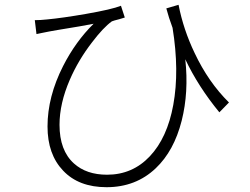

<svg xmlns="http://www.w3.org/2000/svg" viewBox="-20 -742 1040 800"><path d="M125 -658Q149 -658 176 -661Q240 -667 338 -684Q447 -703 484 -718L500 -669Q494 -667 477 -662Q453 -656 446 -653Q410 -627 363 -565Q306 -491 271 -410Q228 -311 228 -222Q228 -115 288 -61Q340 -14 426 -14Q532 -14 604.5 -91Q677 -168 702 -305Q728 -447 699 -626Q683 -669 673 -707L724 -722Q744 -619 791 -521Q848 -400 934 -315L894 -274Q806 -381 752 -495Q767 -358 737 -239Q705 -113 629 -41Q546 38 424 38Q308 38 243 -31Q178 -99 178 -215Q178 -339 243 -467Q295 -569 370 -643Q326 -634 220 -617Q195 -613 186 -611Q177 -609 156 -605Q140 -602 132 -600Z"/></svg>

Font: Source Han Sans Light
Style: Regular
Weight: 300
Designer: Ryoko NISHIZUKA Ë•øÂ°öÊ∂ºÂ≠ê (kana & ideographs); Paul D. Hunt (Latin, Greek & Cyrillic); Wenlong ZHANG Âº†ÊñáÈæô (bopom
Foundry: Adobe Systems Incorporated
Version: Version 1.004;PS 1.004;hotconv 1.0.82;makeotf.lib2.5.63406; 